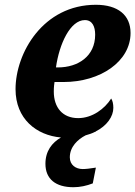

<svg xmlns="http://www.w3.org/2000/svg" viewBox="-20 -566 566 803"><path d="M368 201 381 135C356 139 339 141 326 141C297 141 272 124 272 92C272 48 305 17 338 0C352 -4 365 -8 376 -14C378 -14 380 -15 382 -15H378C428 -40 454 -79 454 -115C454 -131 451 -145 445 -154C418 -111 366 -72 307 -72C242 -72 205 -116 205 -183C205 -203 207 -216 208 -223H246C400 -223 526 -309 526 -428C526 -503 473 -546 381 -546C160 -546 45 -344 45 -193C45 -69 132 0 235 9C197 31 170 66 170 119C170 183 213 217 287 217C315 217 342 211 368 201ZM214 -284C228 -383 274 -482 335 -482C366 -482 378 -455 378 -421C378 -331 307 -284 222 -284Z"/></svg>

Font: Noto Serif SemiCondensed Extra
Style: Italic
Weight: 800
Width: 4
Italic angle: -12°
Designer: Monotype Design Team
Foundry: Monotype Imaging Inc.
Version: Version 1.901